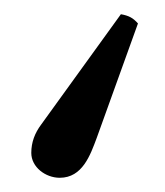

<svg xmlns="http://www.w3.org/2000/svg" viewBox="-20 -119 232 270"><path d="M64 131C96 131 107 99 116 75L174 -86C167 -94 161 -97 150 -99L38 56C29 68 24 81 24 96C24 116 44 131 64 131Z"/></svg>

Font: Libertinus Serif Display
Style: Regular
Weight: 400
Designer: Philipp H. Poll, Khaled Hosny
Foundry: Caleb Maclennan
Version: Version 7.050;RELEASE